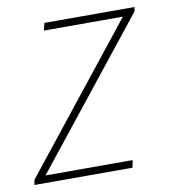

<svg xmlns="http://www.w3.org/2000/svg" viewBox="-79 -585 564 642"><g transform="rotate(-10 203.5 -264.0)"><path d="M-13 0 -10 -17 376 -503H108L114 -528H420L417 -513L29 -25H325L320 0Z"/></g></svg>

Font: Noto Sans Disp Thin
Style: Italic
Weight: 100
Italic angle: -12°
Designer: Monotype Design Team
Foundry: Monotype Imaging Inc.
Version: Version 2.000;GOOG;noto-source:20170915:90ef993387c0